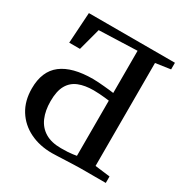

<svg xmlns="http://www.w3.org/2000/svg" viewBox="-171 -883 994 1029"><g transform="rotate(30 326.0 -368.5)"><path d="M289.5 6Q212.5 6 152.2 -23.8Q92 -53.5 57.5 -108.8Q23 -164 23 -241Q23 -347.5 89 -398Q155 -448.5 283 -448.5Q298.5 -448.5 316.8 -447.2Q335 -446 353.2 -444.2Q371.5 -442.5 387.2 -440.8Q403 -439 413 -437.5V-698.5L177 -690L140.5 -553H74L86 -743H618.5V-702L526.5 -688.5V-51.5L619.5 -40V0H465Q447.5 0 422.5 1Q397.5 2 371.2 3Q345 4 323 5Q301 6 289.5 6ZM318 -41Q342 -41 359 -42Q376 -43 389 -44.8Q402 -46.5 413 -48.5V-390Q403 -391.5 386.8 -393.2Q370.5 -395 352 -396.2Q333.5 -397.5 316 -397.5Q262 -397.5 223.5 -382Q185 -366.5 164.5 -330.5Q144 -294.5 144 -232Q144 -173.5 162.5 -130.8Q181 -88 219.5 -64.5Q258 -41 318 -41Z"/></g></svg>

Font: Merriweather 60pt Medium
Style: Regular
Weight: 500
Version: Version 2.100